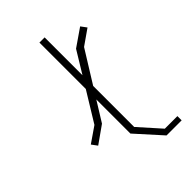

<svg xmlns="http://www.w3.org/2000/svg" viewBox="-211 -782 864 864"><g transform="rotate(-45 221.0 -350.0)"><path d="M416 -27V0H320L211 -121V-338L152 -243L70 -185L50 -212L124 -263L211 -405V-700H244V-459L308 -564L392 -622L412 -595L339 -544L244 -391V-130L336 -27Z"/></g></svg>

Font: Turret Road ExtraLight
Style: Regular
Weight: 275
Designer: Noponies
Foundry: Noponies
Version: Version 1.001; ttfautohint (v1.8)